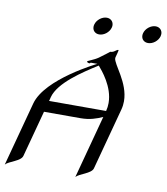

<svg xmlns="http://www.w3.org/2000/svg" viewBox="-107 -870 833 958"><g transform="rotate(10 310.0 -391.0)"><path d="M636.9 -751.5C637.9 -755.3 638.4 -759.1 638.4 -762.7C638.4 -781.7 624.5 -795.9 604.4 -795.9C580 -795.9 554.6 -775.9 548 -751.5C546.9 -747.4 546.4 -743.5 546.4 -739.8C546.4 -720.7 560.1 -707 580.6 -707C604.5 -707 630.2 -726.6 636.9 -751.5ZM389.3 -751.5C390.4 -755.3 390.9 -759.1 390.9 -762.7C390.9 -781.7 377 -795.9 356.8 -795.9C332.4 -795.9 307 -775.9 300.5 -751.5C299.4 -747.4 298.9 -743.5 298.9 -739.8C298.9 -720.7 312.6 -707 333 -707C356.9 -707 382.7 -726.6 389.3 -751.5ZM358.4 -553.7C376.7 -532.3 439 -460.9 439 -378C439 -364.5 437.4 -350.8 433.7 -336.9H144.6C145.8 -337.9 149.2 -354 150.1 -357.4C170.2 -432.6 282.6 -505.9 358.4 -553.7ZM440.7 -647.5C436.8 -647.5 432.1 -644.5 420.6 -636.2C414 -631.8 402.7 -631.3 402.7 -631.3C402.7 -631.3 376.5 -610.4 351.8 -592.8C330.2 -577.6 299.4 -568.4 297.7 -564C295.2 -560.1 306.5 -556.6 309.9 -556.6C313.8 -556.6 316 -561 316 -561H350.2C350.2 -561 104.4 -441.9 69.2 -310.5L-17.8 14.2C-1.5 -4.9 58.8 -16.6 66.2 -44.4L129.2 -279.3H314.7C360.6 -279.3 395.1 -291.5 425.1 -305.2L339.6 14.2C355.4 -4.9 416.2 -16.6 423.6 -44.4L507.5 -357.4C511.4 -371.8 513.1 -386 513.1 -399.8C513.1 -495 432.7 -573.3 432.7 -604.6C432.7 -606 432.8 -607.2 433.2 -608.4L435 -615.2L439.2 -630.9C442.8 -644.5 443.1 -647.5 440.7 -647.5Z"/></g></svg>

Font: Pierce
Style: Oblique
Weight: 400
Italic angle: -15°
Version: Version 0.2.0